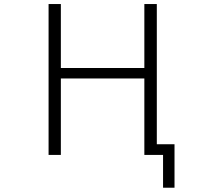

<svg xmlns="http://www.w3.org/2000/svg" viewBox="-20 -751 1040 932"><path d="M275.4 -731.4V-420.9H680.7V-731.4H741.2V-50.8H827.1V160.2H771.5V1H736.3H715.8H680.7V-370.1H275.4V1H215.8V-731.4Z"/></svg>

Font: Gen Shin Gothic Monospace Light
Style: Regular
Weight: 300
Designer: [Source Han Sans]
Ryoko NISHIZUKA  (kana & ideographs); Paul D. Hunt (Latin, Greek & Cyrillic); Wenlong ZHANG  (bopomofo
Version: Version 1.002.20150607